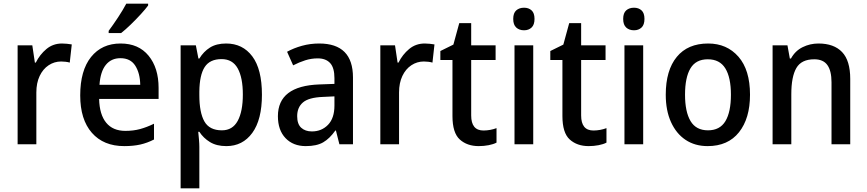

<svg xmlns="http://www.w3.org/2000/svg" viewBox="-20 -786 4724 1046"><path d="M318 -549Q331 -549 345 -547.5Q359 -546 371 -544L360 -445Q350 -448 337 -449.5Q324 -451 313 -451Q276 -451 245 -430.5Q214 -410 196 -372Q178 -334 178 -282V0H76V-539H156L170 -445H175Q197 -489 233 -519Q269 -549 318 -549Z M637 -549Q735 -549 789.5 -482.5Q844 -416 844 -307V-247H520Q522 -162 558.5 -117.5Q595 -73 663 -73Q707 -73 743.5 -83Q780 -93 819 -112V-26Q782 -7 744 1.5Q706 10 657 10Q544 10 480.5 -62.5Q417 -135 417 -266Q417 -402 476 -475.5Q535 -549 637 -549ZM636 -469Q586 -469 556.5 -432.5Q527 -396 522 -324H744Q743 -387 717 -428Q691 -469 636 -469ZM787 -756Q773 -737 747 -708.5Q721 -680 692 -652Q663 -624 640 -606H572V-618Q596 -650 623 -691Q650 -732 668 -766H787Z M1212 -549Q1302 -549 1354.5 -479Q1407 -409 1407 -270Q1407 -134 1354.5 -62Q1302 10 1213 10Q1160 10 1124 -12Q1088 -34 1066 -68H1060Q1062 -48 1064 -25.5Q1066 -3 1066 14V240H964V-539H1047L1061 -467H1066Q1089 -505 1124 -527Q1159 -549 1212 -549ZM1187 -464Q1123 -464 1095 -420.5Q1067 -377 1066 -287V-268Q1066 -173 1093.5 -124.5Q1121 -76 1189 -76Q1247 -76 1275 -127.5Q1303 -179 1303 -271Q1303 -363 1275 -413.5Q1247 -464 1187 -464Z M1719 -549Q1903 -549 1903 -364V0H1829L1810 -75H1807Q1776 -31 1740.5 -10.5Q1705 10 1646 10Q1577 10 1535.5 -33.5Q1494 -77 1494 -153Q1494 -318 1720 -326L1802 -329V-360Q1802 -417 1778.5 -442.5Q1755 -468 1711 -468Q1676 -468 1643 -457.5Q1610 -447 1577 -430L1544 -504Q1580 -524 1625 -536.5Q1670 -549 1719 -549ZM1739 -258Q1662 -255 1630.5 -228Q1599 -201 1599 -153Q1599 -110 1621 -90Q1643 -70 1679 -70Q1732 -70 1767 -106Q1802 -142 1802 -211V-261Z M2294 -549Q2307 -549 2321 -547.5Q2335 -546 2347 -544L2336 -445Q2326 -448 2313 -449.5Q2300 -451 2289 -451Q2252 -451 2221 -430.5Q2190 -410 2172 -372Q2154 -334 2154 -282V0H2052V-539H2132L2146 -445H2151Q2173 -489 2209 -519Q2245 -549 2294 -549Z M2614 -75Q2632 -75 2651 -78.5Q2670 -82 2685 -88V-9Q2668 0 2642 5Q2616 10 2588 10Q2525 10 2485 -26Q2445 -62 2445 -154V-459H2379V-508L2450 -543L2482 -660H2547V-539H2680V-459H2547V-157Q2547 -75 2614 -75Z M2835 -744Q2860 -744 2876 -729.5Q2892 -715 2892 -683Q2892 -651 2876 -636Q2860 -621 2835 -621Q2809 -621 2792.5 -636Q2776 -651 2776 -683Q2776 -715 2792.5 -729.5Q2809 -744 2835 -744ZM2885 -539V0H2783V-539Z M3213 -75Q3231 -75 3250 -78.5Q3269 -82 3284 -88V-9Q3267 0 3241 5Q3215 10 3187 10Q3124 10 3084 -26Q3044 -62 3044 -154V-459H2978V-508L3049 -543L3081 -660H3146V-539H3279V-459H3146V-157Q3146 -75 3213 -75Z M3434 -744Q3459 -744 3475 -729.5Q3491 -715 3491 -683Q3491 -651 3475 -636Q3459 -621 3434 -621Q3408 -621 3391.5 -636Q3375 -651 3375 -683Q3375 -715 3391.5 -729.5Q3408 -744 3434 -744ZM3484 -539V0H3382V-539Z M4066 -270Q4066 -141 4006 -65.5Q3946 10 3835 10Q3766 10 3715 -24Q3664 -58 3635.5 -121Q3607 -184 3607 -270Q3607 -403 3667 -476Q3727 -549 3838 -549Q3940 -549 4003 -477Q4066 -405 4066 -270ZM3712 -270Q3712 -177 3742 -126.5Q3772 -76 3837 -76Q3902 -76 3932 -126Q3962 -176 3962 -270Q3962 -364 3931.5 -413.5Q3901 -463 3836 -463Q3771 -463 3741.5 -413.5Q3712 -364 3712 -270Z M4439 -549Q4523 -549 4567.5 -502.5Q4612 -456 4612 -356V0H4510V-338Q4510 -400 4487.5 -431.5Q4465 -463 4416 -463Q4346 -463 4318.5 -415.5Q4291 -368 4291 -273V0H4189V-539H4270L4283 -467H4289Q4312 -509 4352.5 -529Q4393 -549 4439 -549Z"/></svg>

Font: Noto Sans Malayalam SemiCondensed Medium
Style: Regular
Weight: 500
Width: 4
Designer: Jelle Bosma - Monotype Design Team
Foundry: Monotype Imaging Inc.
Version: Version 2.104; ttfautohint (v1.8.4.7-5d5b)